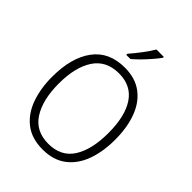

<svg xmlns="http://www.w3.org/2000/svg" viewBox="-267 -1076 1215 1215"><g transform="rotate(45 340.5 -468.5)"><path d="M622 -358Q622 -252 592 -169Q562 -86 499.5 -38Q437 10 341 10Q243 10 180.5 -38.5Q118 -87 88 -170.5Q58 -254 58 -359Q58 -529 130 -627Q202 -725 343 -725Q436 -725 498 -679Q560 -633 591 -550.5Q622 -468 622 -358ZM118 -358Q118 -212 173 -126.5Q228 -41 341 -41Q454 -41 508 -125.5Q562 -210 562 -358Q562 -509 507 -591Q452 -673 343 -673Q229 -673 173.5 -588.5Q118 -504 118 -358ZM469 -939Q454 -918 430 -890Q406 -862 379 -834.5Q352 -807 329 -788H292V-798Q321 -831 352 -872Q383 -913 403 -947H469Z"/></g></svg>

Font: Noto Sans Myanmar SemiCondensed Light
Style: Regular
Weight: 300
Width: 4
Designer: Monotype Design Team
Foundry: Monotype Imaging Inc.
Version: Version 2.107; ttfautohint (v1.8.4.7-5d5b)